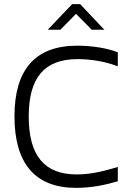

<svg xmlns="http://www.w3.org/2000/svg" viewBox="-20 -900 640 929"><path d="M550 -579V-647C499 -667 426 -679 354 -679C150 -679 50 -563 50 -337C50 -109 150 9 348 9C425 9 493 -6 550 -23V-92C489 -74 424 -56 351 -56C194 -56 119 -148 119 -336C119 -524 194 -614 356 -614C422 -614 495 -601 550 -579ZM211 -756H272L348 -833L424 -756H485L368 -880H329Z"/></svg>

Font: LT Wave Mono Light
Style: Regular
Weight: 300
Designer: Daniel Lyons
Version: Version 2.5 (Glyphs App)